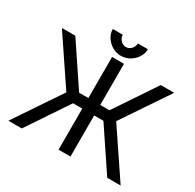

<svg xmlns="http://www.w3.org/2000/svg" viewBox="-186 -1093 1316 1296"><g transform="rotate(30 471.5 -444.5)"><path d="M425.3 -402.3V-320.3H301.8V-402.3ZM329.1 -284.2 138.7 0H34.2L277.3 -361.3L34.2 -722.7H138.7L329.1 -438.5L381.3 -361.3ZM518.1 -402.3H641.6V-320.3H518.1ZM518.1 -239.3V0H425.3V-722.7H518.1ZM614.3 -284.2 562 -361.3 614.3 -438.5 804.7 -722.7H909.2L666 -361.3L909.2 0H804.7ZM471.7 -758.8Q508.3 -758.8 539.6 -777.1Q570.8 -795.4 589.6 -825Q608.4 -854.5 608.4 -888.7H530.3Q530.3 -864.7 513.2 -845.9Q496.1 -827.1 471.7 -827.1Q447.8 -827.1 430.4 -845.9Q413.1 -864.7 413.1 -888.7H335Q335 -854.5 354 -825Q373 -795.4 404.1 -777.1Q435.1 -758.8 471.7 -758.8Z"/></g></svg>

Font: Giphurs SC
Style: Regular
Weight: 400
Version: Version 0.920